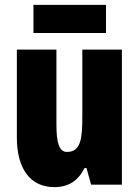

<svg xmlns="http://www.w3.org/2000/svg" viewBox="-20 -756 569 786"><path d="M414 -736H117V-621H414ZM479 -553H317V-280C317 -191 312 -134 254 -134C222 -134 211 -172 211 -246V-553H49V-193C49 -64 105 10 202 10C261 10 300 -16 326 -68H334L353 0H479Z"/></svg>

Font: Noto Sans Lao ExtraCondensed Black
Style: Regular
Weight: 900
Width: 2
Designer: Monotype Design Team
Foundry: Monotype Imaging Inc.
Version: Version 2.003